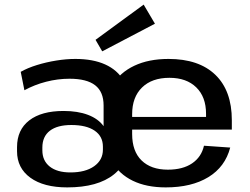

<svg xmlns="http://www.w3.org/2000/svg" viewBox="-20 -805 1086 834"><path d="M272 9Q170 9 112 -33Q54 -75 54 -148V-166Q54 -241 107 -282Q160 -323 256 -323Q318 -323 362.5 -306Q407 -289 430 -257V-347Q430 -406 393.5 -434.5Q357 -463 282 -463Q231 -463 180.5 -450Q130 -437 86 -413L70 -493Q100 -510 140.5 -522.5Q181 -535 224.5 -542Q268 -549 307 -549Q384 -549 437 -525Q490 -501 517.5 -454.5Q545 -408 545 -342V-213Q545 -104 475 -47.5Q405 9 272 9ZM286 -56Q351 -56 389 -83Q427 -110 427 -155V-168Q427 -213 391 -237.5Q355 -262 290 -262Q229 -262 196.5 -237Q164 -212 164 -164V-152Q164 -107 196 -81.5Q228 -56 286 -56ZM700 9Q616 9 556.5 -20Q497 -49 465.5 -104Q434 -159 434 -236V-304Q434 -380 467.5 -435Q501 -490 563.5 -519.5Q626 -549 712 -549Q844 -549 915.5 -480Q987 -411 987 -283V-242H531V-297H893L875 -276V-311Q875 -384 832.5 -425.5Q790 -467 716 -467Q640 -467 597 -425Q554 -383 554 -309V-223Q554 -148 595 -108Q636 -68 709 -68Q774 -68 814.5 -95.5Q855 -123 866 -172L980 -164Q958 -80 885 -35.5Q812 9 700 9ZM653 -702 424 -582 395 -632 604 -785Z"/></svg>

Font: Pathway Extreme 72pt SemiBold
Style: Regular
Weight: 600
Designer: Eduardo Rodriguez Tunni
Foundry: Eduardo Rodriguez Tunni
Version: Version 1.001;gftools[0.9.26]